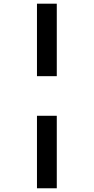

<svg xmlns="http://www.w3.org/2000/svg" viewBox="-20 -782 505 1032"><path d="M178.7 -372.6V-762.2H285.2V-372.6ZM178.7 230V-159.7H285.2V230Z"/></svg>

Font: Open Sans SemiCondensed
Style: Bold Italic
Weight: 700
Width: 4
Italic angle: -12°
Designer: Monotype Design Team
Foundry: Monotype Imaging Inc.
Version: Version 3.003